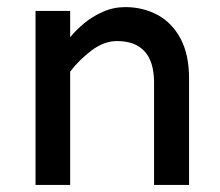

<svg xmlns="http://www.w3.org/2000/svg" viewBox="-20 -521 620 541"><path d="M414.1 0V-288.1Q414.1 -346.7 387.7 -376Q361.3 -405.3 309.6 -405.3Q273.4 -405.3 238.8 -379.4Q204.1 -353.5 177.7 -319.3V-416Q193.4 -435.5 216.8 -455.1Q240.2 -474.6 270 -487.8Q299.8 -501 333 -501Q382.8 -501 423.8 -479Q464.8 -457 488.8 -412.1Q512.7 -367.2 512.7 -299.8V0ZM80.1 0V-490.2H177.7V0Z"/></svg>

Font: Sen Medium
Style: Regular
Weight: 500
Designer: Kosal Sen, Philatype
Foundry: Philatype
Version: Version 2.000;gftools[0.9.31]